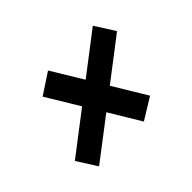

<svg xmlns="http://www.w3.org/2000/svg" viewBox="-90 -649 779 779"><g transform="rotate(-45 300.0 -259.0)"><path d="M53 -134 230.5 -270 145 -411 235.5 -470.5 317 -336 492.5 -470.5 546.5 -385.5 369 -249.5 456 -105.5 364 -49 283 -183.5 107 -49Z"/></g></svg>

Font: Newsreader Caption
Style: Bold Italic
Weight: 700
Italic angle: -17°
Designer: Hugues Gentile
Foundry: Production Type
Version: Version 1.001